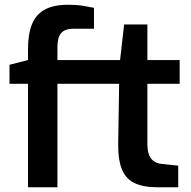

<svg xmlns="http://www.w3.org/2000/svg" viewBox="-20 -789 805 809"><path d="M20 -516 98 -536V-581Q98 -645 114.5 -686.5Q131 -728 168.5 -748.5Q206 -769 268 -769Q303 -769 330 -764.5Q357 -760 376 -756V-668H291Q264 -668 249 -659Q234 -650 228 -632.5Q222 -615 222 -587V-536H541V-436H222V0H98V-436H20ZM642 0Q584 0 547 -17.5Q510 -35 493.5 -76Q477 -117 478 -184L482 -436H398V-516L486 -536L503 -686H601V-536H737V-436H601V-185Q601 -159 606 -142.5Q611 -126 620.5 -116.5Q630 -107 641 -103Q652 -99 664 -98L731 -91V0Z"/></svg>

Font: Exo Thin SemiBold
Style: Regular
Weight: 600
Version: Version 2.000